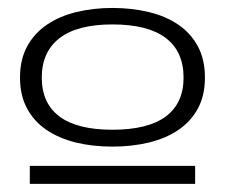

<svg xmlns="http://www.w3.org/2000/svg" viewBox="-20 -700 560 478"><path d="M54.2 -242.2V-287.1H465.8V-242.2ZM490.2 -506.8Q490.2 -462.4 472.7 -429.9Q455.1 -397.5 424.1 -376.5Q393.1 -355.5 350.8 -345.2Q308.6 -335 259.8 -335Q210.9 -335 168.9 -345.2Q127 -355.5 95.9 -376.5Q64.9 -397.5 47.4 -429.9Q29.8 -462.4 29.8 -506.8Q29.8 -551.8 47.6 -584.5Q65.4 -617.2 96.7 -638.4Q127.9 -659.7 169.9 -669.9Q211.9 -680.2 259.8 -680.2Q308.6 -680.2 350.8 -669.9Q393.1 -659.7 424.1 -638.4Q455.1 -617.2 472.7 -584.5Q490.2 -551.8 490.2 -506.8ZM437 -506.8Q437 -571.8 392.6 -605.5Q348.1 -639.2 259.8 -639.2Q172.4 -639.2 128.2 -605Q84 -570.8 84 -506.8Q84 -442.9 128.2 -409.9Q172.4 -377 259.8 -377Q348.1 -377 392.6 -409.9Q437 -442.9 437 -506.8Z"/></svg>

Font: Stint Ultra Expanded
Style: Regular
Weight: 400
Width: 7
Designer: Astigmatic (AOETI)
Foundry: Astigmatic (AOETI)
Version: Version 1.000